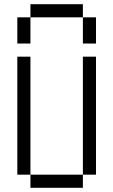

<svg xmlns="http://www.w3.org/2000/svg" viewBox="-20 -895 540 915"><path d="M125 -62.5V0H375V-62.5ZM125 -62.5V-625H62.5V-62.5ZM375 -62.5H437.5V-625H375ZM62.5 -812.5Q62.5 -812.5 62.5 -687.5H125Q125 -687.5 125 -812.5ZM375 -812.5Q375 -812.5 375 -687.5H437.5Q437.5 -687.5 437.5 -812.5ZM125 -812.5H375V-875H125Z"/></svg>

Font: Unifont
Style: Regular
Weight: 500
Version: Version 13.0.05